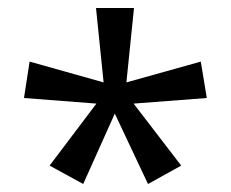

<svg xmlns="http://www.w3.org/2000/svg" viewBox="-20 -886 577 480"><path d="M315 -866H220L239 -680L54 -732L40 -641L221 -627L104 -472L188 -426L267 -602L350 -426L433 -472L314 -627L497 -641L482 -732L296 -680Z"/></svg>

Font: Noto Sans Malayalam UI SemiCondensed
Style: Regular
Weight: 400
Width: 4
Designer: Jelle Bosma - Monotype Design Team
Foundry: Monotype Imaging Inc.
Version: Version 2.104